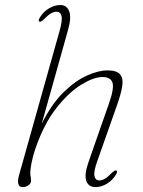

<svg xmlns="http://www.w3.org/2000/svg" viewBox="-20 -737 571 764"><path d="M442.5 -44Q428.5 -20 405.8 -6.2Q383 7.5 360 7.5Q332.5 7.5 323.5 -16.8Q314.5 -41 332 -91.5L413.5 -325Q435 -386 427.5 -408.2Q420 -430.5 388 -430.5Q353.5 -430.5 304 -400.5Q254.5 -370.5 205.2 -308.2Q156 -246 122 -149Q110.5 -115.5 105.5 -89Q100.5 -62.5 100.5 -51Q100.5 -40 102 -34Q103.5 -28 103.5 -18Q103.5 -7 93.2 0.2Q83 7.5 69.5 7.5Q56.5 7.5 53 -5.2Q49.5 -18 55.5 -39L216.5 -612Q229 -655.5 224.8 -673Q220.5 -690.5 204.5 -690.5Q195 -690.5 183 -683.8Q171 -677 154.5 -660Q143 -648.5 137 -651Q131 -653.5 137.5 -665.5Q151.5 -689.5 174.2 -703.2Q197 -717 220 -717Q245.5 -717 255.2 -692.5Q265 -668 250.5 -617L146 -244.5Q185.5 -324 233.5 -370.5Q281.5 -417 327.5 -437Q373.5 -457 406.5 -457Q444.5 -457 457.8 -441.2Q471 -425.5 466.5 -395.2Q462 -365 446.5 -321L367.5 -97Q352 -54 356 -36.5Q360 -19 375.5 -19Q385.5 -19 397.2 -25.8Q409 -32.5 425.5 -49.5Q437 -61 443 -58.5Q449 -56 442.5 -44Z"/></svg>

Font: Fraunces 9pt S000 Thin
Style: Italic
Weight: 100
Italic angle: -16°
Version: Version 1.000; ttfautohint (v1.8.3)